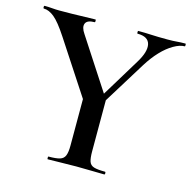

<svg xmlns="http://www.w3.org/2000/svg" viewBox="-95 -719 813 814"><g transform="rotate(15 311.5 -312.5)"><path d="M312 -281 444 -498Q476 -550 468.5 -581.5Q461 -613 414 -613Q412 -613 412 -619Q412 -625 414 -625Q445 -625 472 -623.5Q499 -622 543 -622Q568 -622 583.5 -623.5Q599 -625 621 -625Q623 -625 623 -619Q623 -613 621 -613Q600 -613 573 -597.5Q546 -582 520 -554.5Q494 -527 471 -490L332 -265ZM270 -273 109 -519Q73 -574 49 -593.5Q25 -613 3 -613Q0 -613 0 -619Q0 -625 3 -625Q19 -625 36 -623.5Q53 -622 68 -622Q96 -622 125.5 -622.5Q155 -623 181.5 -624Q208 -625 226 -625Q228 -625 228 -619Q228 -613 226 -613Q193 -613 186 -596Q179 -579 197 -553L350 -318ZM262 -310 357 -319V-81Q357 -52 362 -37Q367 -22 383 -17Q399 -12 432 -12Q435 -12 435 -6Q435 0 432 0Q407 0 376.5 -1Q346 -2 309 -2Q274 -2 241.5 -1Q209 0 184 0Q182 0 182 -6Q182 -12 184 -12Q217 -12 233.5 -17Q250 -22 256 -37Q262 -52 262 -81Z"/></g></svg>

Font: Cormorant Garamond Light SemiBold
Style: Regular
Weight: 600
Version: Version 4.001